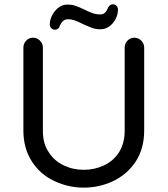

<svg xmlns="http://www.w3.org/2000/svg" viewBox="-20 -863 780 894"><path d="M211.9 -748Q211.9 -782.2 236.3 -812Q260.7 -841.8 294.9 -841.8Q313.5 -841.8 330.1 -836.4Q346.7 -831.1 373 -818.4Q398.4 -805.7 413.6 -800.8Q428.7 -795.9 445.3 -795.9Q458 -795.9 466.3 -801.8Q474.6 -807.6 480.5 -821.3Q488.3 -842.8 505.9 -842.8Q515.6 -842.8 522 -836.4Q528.3 -830.1 529.3 -820.3Q529.3 -784.2 505.4 -755.4Q481.4 -726.6 446.3 -726.6Q427.7 -726.6 412.1 -731.9Q396.5 -737.3 366.2 -751Q340.8 -763.7 326.2 -768.6Q311.5 -773.4 295.9 -773.4Q271.5 -773.4 258.8 -743.2Q252.9 -724.6 235.4 -724.6Q226.6 -724.6 219.2 -731.4Q211.9 -738.3 211.9 -748ZM236.3 -18.6Q168.9 -48.8 128.9 -110.4Q88.9 -171.9 88.9 -255.9V-641.6Q88.9 -660.2 102.1 -673.8Q115.2 -687.5 133.8 -687.5Q152.3 -687.5 166 -673.8Q179.7 -660.2 179.7 -641.6V-252.9Q179.7 -193.4 207 -154.3Q232.4 -114.3 275.9 -93.3Q319.3 -72.3 370.1 -72.3Q419.9 -72.3 463.9 -92.8Q509.8 -114.3 535.2 -155.8Q560.5 -197.3 560.5 -252.9V-641.6Q560.5 -660.2 573.7 -673.8Q586.9 -687.5 605.5 -687.5Q624 -687.5 637.7 -673.8Q651.4 -660.2 651.4 -641.6V-255.9Q651.4 -169.9 610.4 -108.4Q570.3 -49.8 506.3 -19.5Q442.4 10.7 370.1 10.7Q299.8 10.7 236.3 -18.6Z"/></svg>

Font: KTXP_ComRound
Style: Medium
Weight: 500
Version: Version 1.01;May 16, 2022;FontCreator 13.0.0.2683 64-bit